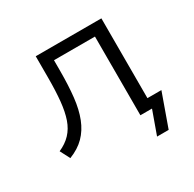

<svg xmlns="http://www.w3.org/2000/svg" viewBox="-139 -642 927 917"><g transform="rotate(-30 324.0 -183.0)"><path d="M476 128 522 0H459V-54H605L540 128ZM66 10 38 -44Q77 -61 102.5 -88Q128 -115 141.5 -154Q155 -193 160.5 -247.5Q166 -302 166 -377V-494H528V0H458V-434H232V-375Q232 -294 225 -231.5Q218 -169 199.5 -122Q181 -75 149 -42.5Q117 -10 66 10Z"/></g></svg>

Font: Nunito Sans 7pt Light
Style: Regular
Weight: 300
Designer: Vernon Adams
Foundry: Vernon Adams
Version: Version 3.101;gftools[0.9.27]